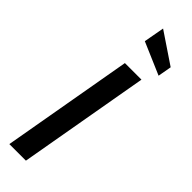

<svg xmlns="http://www.w3.org/2000/svg" viewBox="-319 -963 967 967"><g transform="rotate(45 164.0 -479.5)"><path d="M150 -700H268L145 0H27ZM143 -849 163 -959 328 -848 315 -775Z"/></g></svg>

Font: Cabin SemiBold
Style: Italic
Weight: 600
Italic angle: -7°
Designer: Pablo Impallari
Foundry: Pablo Impallari. http://www.impallari.com Igino Marini. http://www.ikern.com
Version: Version 2.200